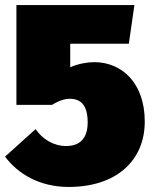

<svg xmlns="http://www.w3.org/2000/svg" viewBox="-20 -718 614 760"><path d="M512 -698H45V-303H186C216 -321 238 -327 256 -327C299 -327 327 -303 327 -234C327 -170 296 -140 242 -140C192 -140 148 -167 121 -207L0 -98C50 -31 135 22 252 22C438 22 553 -80 553 -237C553 -390 462 -472 353 -472C326 -472 291 -466 258 -452V-545H490Z"/></svg>

Font: Fira Sans Ultra
Style: Regular
Weight: 950
Designer: Carrois Corporate & Edenspiekermann AG
Foundry: Carrois Corporate GbR & Edenspiekermann AG
Version: Version 4.203;PS 004.203;hotconv 1.0.88;makeotf.lib2.5.64775